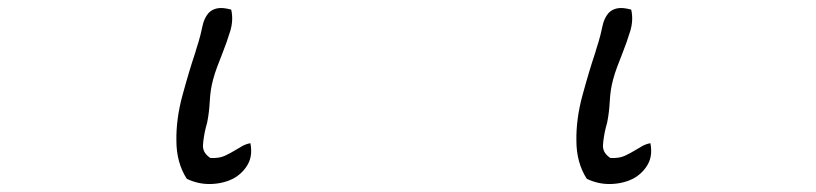

<svg xmlns="http://www.w3.org/2000/svg" viewBox="-20 -493 2040 480"><path d="M606 -135Q612 -104 599.5 -82Q587 -60 564 -47Q539 -34 507.5 -33Q476 -32 447 -46Q434 -66 427.5 -90Q421 -114 421 -141Q420 -195 436 -254Q452 -313 468 -361Q470 -368 472 -374.5Q474 -381 476 -387Q482 -407 486 -427Q490 -447 501 -460Q509 -469 522.5 -472Q536 -475 558 -469Q564 -443 555.5 -415Q547 -387 535 -357Q529 -342 523 -326Q517 -310 513 -295Q506 -270 504.5 -241Q503 -212 498 -187Q497 -183 496 -179.5Q495 -176 494 -172Q489 -151 487.5 -131Q486 -111 506 -98Q528 -97 542 -103.5Q556 -110 569 -118Q577 -123 586 -128Q595 -133 606 -135Z M1606 -135Q1612 -104 1599.5 -82Q1587 -60 1564 -47Q1539 -34 1507.5 -33Q1476 -32 1447 -46Q1434 -66 1427.5 -90Q1421 -114 1421 -141Q1420 -195 1436 -254Q1452 -313 1468 -361Q1470 -368 1472 -374.5Q1474 -381 1476 -387Q1482 -407 1486 -427Q1490 -447 1501 -460Q1509 -469 1522.5 -472Q1536 -475 1558 -469Q1564 -443 1555.5 -415Q1547 -387 1535 -357Q1529 -342 1523 -326Q1517 -310 1513 -295Q1506 -270 1504.5 -241Q1503 -212 1498 -187Q1497 -183 1496 -179.5Q1495 -176 1494 -172Q1489 -151 1487.5 -131Q1486 -111 1506 -98Q1528 -97 1542 -103.5Q1556 -110 1569 -118Q1577 -123 1586 -128Q1595 -133 1606 -135Z"/></svg>

Font: Yuji Syuku
Style: Regular
Weight: 400
Designer: Kataoka Yuji
Foundry: Kinuta Font Factory
Version: Version 3.002